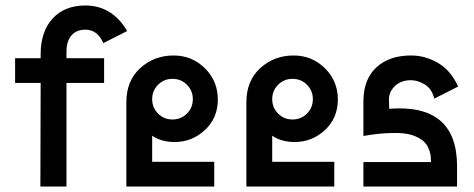

<svg xmlns="http://www.w3.org/2000/svg" viewBox="-20 -679 1727 699"><path d="M222 -490V-467H359V-377H222V0H127L128 -377H35V-467H128V-481Q128 -564 171.5 -611.5Q215 -659 291 -659Q388 -659 443 -566L356 -522Q335 -571 291 -571Q258 -571 240 -550Q222 -529 222 -490Z M534 -185V-90H760V0H440V-307Q440 -385 490.5 -431Q541 -477 612 -477Q679 -477 726 -430.5Q773 -384 773 -317Q773 -249 726 -205.5Q679 -162 616 -162Q567 -162 534 -185ZM660.5 -370.5Q639 -392 608 -392Q577 -392 555.5 -370.5Q534 -349 534 -318Q534 -287 555.5 -265.5Q577 -244 608 -244Q639 -244 660.5 -265.5Q682 -287 682 -318Q682 -349 660.5 -370.5Z M971 -185V-90H1197V0H877V-307Q877 -385 927.5 -431Q978 -477 1049 -477Q1116 -477 1163 -430.5Q1210 -384 1210 -317Q1210 -249 1163 -205.5Q1116 -162 1053 -162Q1004 -162 971 -185ZM1097.5 -370.5Q1076 -392 1045 -392Q1014 -392 992.5 -370.5Q971 -349 971 -318Q971 -287 992.5 -265.5Q1014 -244 1045 -244Q1076 -244 1097.5 -265.5Q1119 -287 1119 -318Q1119 -349 1097.5 -370.5Z M1644 -74V0H1303V-89H1549V-90Q1549 -105 1547 -117Q1545 -129 1538.5 -142.5Q1532 -156 1521 -165.5Q1510 -175 1491.5 -183Q1473 -191 1447.5 -193.5Q1422 -196 1385.5 -194Q1349 -192 1303 -184V-309Q1303 -390 1350 -433.5Q1397 -477 1476 -477Q1528 -477 1574.5 -450Q1621 -423 1648 -364L1561 -320Q1552 -356 1526.5 -371.5Q1501 -387 1476 -387Q1440 -387 1417.5 -365.5Q1395 -344 1396 -314L1397 -283Q1644 -302 1644 -74Z"/></svg>

Font: Gulax
Style: Regular
Weight: 400
Designer: Morgan Gilbert
Foundry: VTF
Version: Version 1.001;hotconv 1.0.109;makeotfexe 2.5.65596